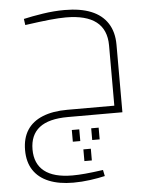

<svg xmlns="http://www.w3.org/2000/svg" viewBox="-56 -545 681 898"><g transform="rotate(-5 284.5 -96.0)"><path d="M312 157H347V212H312ZM357 62H392V117H357ZM266 62H301V117H266ZM252 308Q185 308 137.5 288.5Q90 269 65 231Q40 193 40 137Q40 81 64.5 43Q89 5 137 -14.5Q185 -34 253 -34H474V-317Q474 -391 426.5 -428Q379 -465 284 -465Q252 -465 207.5 -460.5Q163 -456 92 -446L88 -475Q127 -484 179 -492Q231 -500 281 -500Q355 -500 405.5 -479.5Q456 -459 482.5 -418Q509 -377 509 -317V0H253Q163 0 119 34.5Q75 69 75 137Q75 204 119 239Q163 274 251 274Q277 274 311 271Q345 268 395 261L401 290Q371 297 331.5 302.5Q292 308 252 308Z"/></g></svg>

Font: Cairo Play ExtraLight
Style: Regular
Weight: 250
Version: Version 3.119